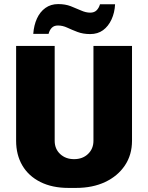

<svg xmlns="http://www.w3.org/2000/svg" viewBox="-20 -911 726 941"><path d="M315 10Q236 10 178 -19Q120 -48 89.5 -100Q59 -152 59 -221V-686H248V-221Q248 -181 275 -156Q302 -131 343 -131Q385 -131 411.5 -156.5Q438 -182 438 -221V-686H627V-221Q627 -152 592 -100Q557 -48 495.5 -19Q434 10 353 10ZM143 -745Q146 -787 161 -820Q176 -853 202.5 -872Q229 -891 265 -891Q300 -891 327 -880.5Q354 -870 377.5 -859.5Q401 -849 422 -849Q442 -849 453.5 -860.5Q465 -872 470 -890H544Q542 -849 526.5 -815.5Q511 -782 485 -763Q459 -744 422 -744Q387 -744 359.5 -754.5Q332 -765 309.5 -775.5Q287 -786 264 -786Q245 -786 234 -775Q223 -764 218 -745Z"/></svg>

Font: Chivo Medium ExtraBold
Style: Regular
Weight: 800
Version: Version 2.002